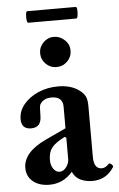

<svg xmlns="http://www.w3.org/2000/svg" viewBox="-55 -812 534 861"><g transform="rotate(-5 212.0 -381.0)"><path d="M133 11Q87 11 59 -12Q31 -35 31 -73Q31 -144 134 -192L226 -235V-332Q226 -378 175 -378Q139 -378 123 -351Q119 -344 119 -301Q119 -248 73 -248Q29 -248 29 -293Q29 -329 53.5 -359Q78 -389 119 -407Q160 -425 209 -425Q265 -425 302 -399Q320 -386 328.5 -371Q337 -356 337 -326V-97Q337 -42 373 -42Q389 -42 405 -59Q410 -63 418 -55.5Q426 -48 423 -43Q389 11 325 11Q299 11 274.5 0.5Q250 -10 237 -38Q195 11 133 11ZM183 -43Q200 -43 213 -60Q226 -77 226 -97V-192L219 -197Q176 -175 160 -154.5Q144 -134 144 -99Q144 -75 155.5 -59Q167 -43 183 -43ZM210 -512Q182 -512 162 -532Q142 -552 142 -580Q142 -608 162 -628Q182 -648 210 -648Q236 -648 257.5 -628.5Q279 -609 279 -580Q279 -552 259 -532Q239 -512 210 -512ZM101 -721Q96 -721 94.5 -734Q93 -747 94.5 -760Q96 -773 101 -773H319Q324 -773 325 -760Q326 -747 324 -734Q322 -721 317 -721Z"/></g></svg>

Font: Junicode
Style: Bold
Weight: 700
Designer: Peter S. Baker
Version: Version 2.100; ttfautohint (v1.8.4)